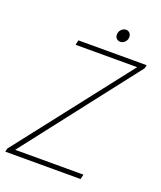

<svg xmlns="http://www.w3.org/2000/svg" viewBox="-145 -886 819 978"><g transform="rotate(20 264.0 -397.0)"><path d="M2 0 6 -18 486 -634H152L158 -660H528L524 -642L46 -26H416L410 0ZM360 -726Q348 -726 340 -734Q332 -742 332 -754Q332 -772 343.5 -783Q355 -794 368 -794Q380 -794 388 -786Q396 -778 396 -764Q396 -748 385 -737Q374 -726 360 -726Z"/></g></svg>

Font: Source Sans 3
Style: Italic
Weight: 200
Italic angle: -11°
Designer: Paul D. Hunt
Foundry: Adobe
Version: Version 3.046;hotconv 1.0.118;makeotfexe 2.5.65603